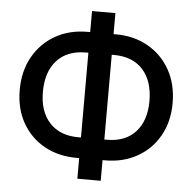

<svg xmlns="http://www.w3.org/2000/svg" viewBox="-54 -794 881 879"><g transform="rotate(5 386.5 -354.5)"><path d="M321.3 -643.6H333.5V-740.2H440.9V-643.6H452.1Q535.2 -643.6 599.6 -606.9Q664.1 -570.3 700.9 -504.9Q737.8 -439.5 737.8 -352.5Q737.8 -266.6 700.9 -201.7Q664.1 -136.7 599.6 -100.6Q535.2 -64.5 452.1 -64.5H440.9V30.3H333.5V-64.5H321.3Q237.8 -64.5 173.3 -100.3Q108.9 -136.2 72 -200.9Q35.2 -265.6 35.2 -352.1Q35.2 -439 72.3 -504.6Q109.4 -570.3 173.8 -606.9Q238.3 -643.6 321.3 -643.6ZM321.3 -548.8Q235.8 -548.3 188.7 -496.3Q141.6 -444.3 141.6 -352.1Q141.6 -262.2 189 -210.7Q236.3 -159.2 321.3 -159.2H333.5V-548.8ZM452.6 -548.8H440.9V-159.2H452.6Q537.6 -159.2 584.5 -210.9Q631.3 -262.7 631.3 -352.5Q631.3 -444.3 584.5 -496.3Q537.6 -548.3 452.6 -548.8Z"/></g></svg>

Font: Inter Tight Medium
Style: Regular
Weight: 500
Designer: Rasmus Andersson
Foundry: rsms
Version: Version 3.004; ttfautohint (v1.8.4.7-5d5b)